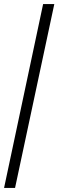

<svg xmlns="http://www.w3.org/2000/svg" viewBox="-33 -763 287 944"><path d="M-13 161 179 -743H234L41 161Z"/></svg>

Font: Saira Condensed Light
Style: Italic
Weight: 300
Width: 3
Italic angle: -12°
Designer: Hector Gatti with collaboration of the Omnibus-Type team
Foundry: Omnibus-Type
Version: Version 1.101